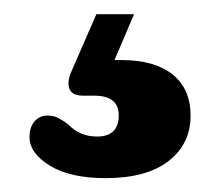

<svg xmlns="http://www.w3.org/2000/svg" viewBox="-20 -29 309 270"><path d="M115.5 -9H168.5L141 55.5Q146 55.5 151.5 55.5Q197.5 55.5 222.8 75.8Q248 96 248 133.5Q248 173.5 217 197.5Q186 221.5 128.5 221.5Q79 221.5 50.2 204Q21.5 186.5 21.5 163.5Q21.5 150 28.5 141.8Q35.5 133.5 47 133.5Q55.5 133.5 62.5 137.2Q69.5 141 76 146Q92 163 116.5 163Q147 163 147 133Q147 105.5 112 105.5H96.5Q81.5 105.5 77.8 96.2Q74 87 80 72.5Z"/></svg>

Font: Fraunces 72pt SuperSoft
Style: Bold
Weight: 700
Version: Version 1.000;[0bf87f6ff]